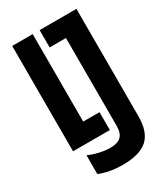

<svg xmlns="http://www.w3.org/2000/svg" viewBox="-228 -831 1006 1152"><g transform="rotate(-30 275.0 -255.0)"><path d="M53 0V-730H195V-124H308V0ZM272 220Q226 220 185.5 212.5Q145 205 111 191V61Q145 76 184.5 85Q224 94 258 94Q309 94 332.5 71.5Q356 49 356 0V-610H243V-730H498V15Q498 122 444.5 171Q391 220 272 220Z"/></g></svg>

Font: M PLUS Code Latin SemiExpanded
Style: Bold
Weight: 700
Width: 6
Designer: Coji Morishita
Foundry: UNDERFOREST DESIGN
Version: Version 1.002; ttfautohint (v1.8.3)